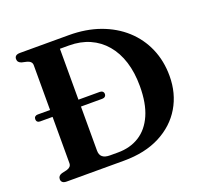

<svg xmlns="http://www.w3.org/2000/svg" viewBox="-121 -841 1041 982"><g transform="rotate(-20 399.0 -350.0)"><path d="M39 -354.5Q39 -363 44.5 -368Q50 -373 59 -373H397Q406.5 -373 412.2 -368Q418 -363 418 -354.5Q418 -345.5 412.2 -340.5Q406.5 -335.5 397 -335.5H58.5Q49.5 -335.5 44.2 -340.5Q39 -345.5 39 -354.5ZM52 -23Q52 -42 73 -48.5L101.5 -55Q113.5 -58.5 120 -65.5Q126.5 -72.5 126.5 -83.5V-616.5Q126.5 -627.5 120 -634.5Q113.5 -641.5 101.5 -645L73 -651.5Q52 -658 52 -677Q52 -688 59.2 -694Q66.5 -700 82 -700H347.5Q440.5 -700 516.2 -672.8Q592 -645.5 646.8 -595.8Q701.5 -546 731 -478Q760.5 -410 760.5 -328Q760.5 -233.5 716.5 -159.2Q672.5 -85 590.2 -42.5Q508 0 393 0H82Q66.5 0 59.2 -6.2Q52 -12.5 52 -23ZM378.5 -50Q445.5 -50 495.2 -81.2Q545 -112.5 572.5 -174.8Q600 -237 600 -331Q600 -405 581.5 -463.8Q563 -522.5 527.5 -564.2Q492 -606 442.2 -628Q392.5 -650 330 -650H281V-96Q281 -72 294.8 -61Q308.5 -50 335.5 -50Z"/></g></svg>

Font: Fraunces SemiBold
Style: Regular
Weight: 600
Version: Version 1.000;[b76b70a41]